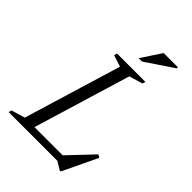

<svg xmlns="http://www.w3.org/2000/svg" viewBox="-277 -962 1092 1092"><g transform="rotate(45 269.0 -416.0)"><path d="M324 -629 133.5 0H-18L-12 -18.5L69.5 -42.5L247.5 -630.5L177.5 -653L183.5 -671.5H411L405.5 -653ZM364 -33.5 513.5 -191 531 -180.5 430.5 29.5H423L374.5 0H96L110.5 -43.5H403.5ZM288.5 -739.5 368.5 -861H482.5V-852L315.5 -739.5Z"/></g></svg>

Font: Newsreader 20pt
Style: Italic
Weight: 400
Italic angle: -17°
Version: Version 1.003